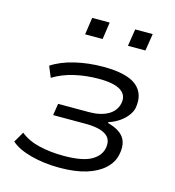

<svg xmlns="http://www.w3.org/2000/svg" viewBox="-107 -802 823 901"><g transform="rotate(15 304.5 -351.5)"><path d="M263 8Q188 8 124 -9Q60 -26 27 -56L57 -107Q93 -77 148 -64Q203 -51 267 -51Q355 -51 398 -73.5Q441 -96 450 -136Q459 -181 427.5 -202Q396 -223 329 -223H171L180 -280H330Q385 -280 421 -300Q457 -320 466 -358Q475 -399 442.5 -421Q410 -443 335 -443Q274 -443 217 -430Q160 -417 115 -389L93 -442Q138 -472 203.5 -487.5Q269 -503 341 -503Q456 -503 503 -464Q550 -425 536 -353Q532 -336 518 -317.5Q504 -299 482 -283.5Q460 -268 430 -258L429 -254Q486 -239 508 -208Q530 -177 519 -124Q511 -85 478.5 -55Q446 -25 392.5 -8.5Q339 8 263 8ZM426 -628 439 -711H524L511 -628ZM218 -628 230 -711H315L303 -628Z"/></g></svg>

Font: Nunito Sans 7pt SemiExpanded Light
Style: Italic
Weight: 300
Width: 6
Italic angle: -9°
Designer: Vernon Adams
Foundry: Vernon Adams
Version: Version 3.101;gftools[0.9.27]